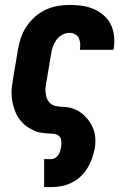

<svg xmlns="http://www.w3.org/2000/svg" viewBox="-20 -548 540 783"><path d="M160 215V101H189Q197 101 204.5 96.5Q212 92 217 85Q222 78 224.5 70Q227 62 229 54Q231 41 230 27.5Q229 14 220 6Q211 -2 197.5 -2.5Q184 -3 171.5 -4Q159 -5 146 -7Q133 -9 122 -14Q111 -19 100.5 -25Q90 -31 80.5 -39Q71 -47 63.5 -56.5Q56 -66 50 -76.5Q44 -87 40 -98.5Q36 -110 33 -122Q30 -134 28.5 -146.5Q27 -159 27 -172Q27 -185 29 -198Q31 -211 33 -225L53 -345Q57 -369 65 -393Q73 -417 87.5 -439Q102 -461 122 -479Q142 -497 165.5 -508Q189 -519 214 -523.5Q239 -528 263 -528Q289 -528 314 -524.5Q339 -521 361.5 -511.5Q384 -502 402.5 -486Q421 -470 431.5 -449Q442 -428 445 -402.5Q448 -377 444 -352L443 -345H306V-348Q308 -360 307 -371.5Q306 -383 301 -393Q296 -403 285.5 -408.5Q275 -414 263 -414Q248 -414 233.5 -406Q219 -398 209.5 -384.5Q200 -371 195 -356Q190 -341 188 -326L168 -206Q165 -192 165.5 -177.5Q166 -163 170 -150.5Q174 -138 183 -128.5Q192 -119 205.5 -116Q219 -113 233.5 -112.5Q248 -112 261.5 -109.5Q275 -107 287.5 -101.5Q300 -96 310.5 -88Q321 -80 330 -70.5Q339 -61 346 -50.5Q353 -40 358.5 -27.5Q364 -15 366.5 -1.5Q369 12 369 26Q369 40 367 54Q363 75 356 96Q349 117 337.5 136Q326 155 309.5 171Q293 187 272.5 197Q252 207 231 211Q210 215 189 215Z"/></svg>

Font: Iosevka Curly Slab Heavy
Style: Italic
Weight: 900
Italic angle: -9°
Monospace: yes
Designer: Belleve Invis
Foundry: Belleve Invis
Version: Version 22.1.2; ttfautohint (v1.8.4)